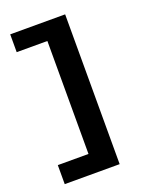

<svg xmlns="http://www.w3.org/2000/svg" viewBox="-121 -600 570 741"><g transform="rotate(-20 164.0 -229.5)"><path d="M240.2 78.1H14.6V0H140.6V-463.9H14.6V-537.1H240.2Z"/></g></svg>

Font: Squarish Sans CT
Style: RegularSC
Weight: 400
Version: Version 0.9